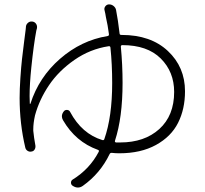

<svg xmlns="http://www.w3.org/2000/svg" viewBox="-20 -801 923 865"><path d="M531.2 -597.7Q524.4 -597.7 524.4 -590.8Q532.2 -508.8 532.2 -427.7Q532.2 -271.5 498 -167Q496.1 -160.2 502.9 -159.2Q509.8 -159.2 521.5 -159.2Q630.9 -159.2 697.8 -219.7Q764.6 -280.3 764.6 -386.7Q764.6 -477.5 704.1 -537.6Q643.6 -597.7 531.2 -597.7ZM518.6 -651.4Q518.6 -643.6 526.4 -643.6H528.3Q659.2 -643.6 736.3 -571.3Q813.5 -499 813.5 -389.6Q813.5 -309.6 782.2 -247.6Q751 -185.5 682.6 -147.9Q614.3 -110.4 517.6 -110.4Q501 -110.4 484.4 -112.3Q476.6 -113.3 473.6 -106.4Q431.6 -19.5 353.5 36.1Q342.8 43.9 331.1 43.9Q319.3 43.9 307.6 36.1Q299.8 31.2 299.8 22Q299.8 12.7 307.6 7.8Q383.8 -39.1 424.8 -117.2Q427.7 -124 420.9 -126Q320.3 -162.1 263.7 -259.8Q258.8 -268.6 258.8 -277.3Q258.8 -289.1 268.6 -300.8Q274.4 -306.6 283.2 -305.7Q292 -304.7 295.9 -296.9Q348.6 -198.2 441.4 -169.9Q448.2 -168 450.2 -174.8Q485.4 -275.4 485.4 -426.8Q485.4 -511.7 477.5 -586.9Q476.6 -593.8 469.7 -592.8Q385.7 -580.1 314.9 -530.8Q244.1 -481.4 200.7 -417Q157.2 -352.5 137.7 -281.2Q129.9 -246.1 129.9 -218.8Q129.9 -215.8 129.9 -211.9Q132.8 -181.6 139.6 -144.5Q140.6 -134.8 135.7 -127Q130.9 -119.1 121.1 -118.2Q112.3 -116.2 104 -121.6Q95.7 -127 93.8 -136.7Q68.4 -244.1 68.4 -359.4Q68.4 -398.4 71.8 -449.2Q75.2 -500 79.1 -534.7Q83 -569.3 88.9 -615.2Q94.7 -661.1 95.7 -668Q96.7 -673.8 96.7 -678.7Q96.7 -689.5 105 -697.3Q113.3 -705.1 124.5 -704.1Q135.7 -703.1 142.1 -694.3Q148.4 -685.5 146.5 -673.8Q144.5 -668 143.6 -663.1Q131.8 -600.6 121.1 -497.1Q113.3 -420.9 113.3 -368.2Q113.3 -349.6 114.3 -334Q114.3 -333 115.7 -333Q117.2 -333 117.2 -334Q155.3 -453.1 250.5 -536.1Q345.7 -619.1 464.8 -638.7Q471.7 -639.6 470.7 -647.5Q465.8 -686.5 457 -724.6Q455.1 -738.3 451.2 -753.9Q448.2 -763.7 454.1 -772Q460 -780.3 469.7 -781.2Q470.7 -781.2 471.7 -781.2Q482.4 -781.2 491.2 -774.4Q501 -766.6 502.9 -755.9Q511.7 -710.9 518.6 -651.4Z"/></svg>

Font: Gen Jyuu Gothic P Light
Style: Regular
Weight: 200
Designer: [Source Han Sans]
Ryoko NISHIZUKA  (kana & ideographs); Paul D. Hunt (Latin, Greek & Cyrillic); Wenlong ZHANG  (bopomofo
Version: Version 1.002.20150607